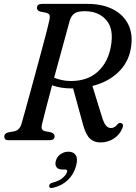

<svg xmlns="http://www.w3.org/2000/svg" viewBox="-20 -720 696 986"><path d="M608 -60.5Q594.5 -28 564.2 -8.2Q534 11.5 495 11.5Q463.5 11.5 442.2 -8Q421 -27.5 406.5 -79.5L355.5 -266Q353.5 -266 352 -266Q321 -265.5 295.2 -269.8Q269.5 -274 247.5 -282Q230 -216.5 215.8 -161.8Q201.5 -107 195.5 -81.5Q191.5 -64.5 195.8 -57Q200 -49.5 209.5 -46.5L242 -40.5Q260.5 -33.5 260.5 -20.5Q260.5 0 234.5 0H23Q1.5 0 2 -18.5Q1.5 -35 23.5 -40.5L52.5 -45.5Q79.5 -51 89.5 -81Q95.5 -101.5 107 -143Q118.5 -184.5 133.2 -238Q148 -291.5 163.5 -349Q179 -406.5 193.5 -460Q208 -513.5 218.8 -555.2Q229.5 -597 234 -618Q237.5 -634.5 234.2 -642.5Q231 -650.5 217.5 -654.5L186.5 -660.5Q169.5 -666 170 -679.5Q170 -700 196 -700H429.5Q506.5 -700 561 -671.8Q615.5 -643.5 640 -591.8Q664.5 -540 651.5 -469Q639 -398.5 587.2 -348.8Q535.5 -299 454.5 -278.5L502.5 -123.5Q513 -88 524.2 -75.2Q535.5 -62.5 549.5 -62.5Q569 -62.5 583.5 -82Q592.5 -92 603 -87.5Q617.5 -82 608 -60.5ZM338 -614Q332 -591 319.2 -544.8Q306.5 -498.5 290.5 -439.8Q274.5 -381 258 -321Q276 -313.5 297.5 -308.8Q319 -304 344 -304Q430 -304 482.2 -352Q534.5 -400 549 -480Q566 -570 526.5 -616.2Q487 -662.5 415.5 -662.5Q378 -662.5 361.8 -650.5Q345.5 -638.5 338 -614ZM301.5 150.5Q278.5 150.5 270 138Q261.5 125.5 266.5 107Q272 85.5 290.5 72.2Q309 59 331.5 59Q357 59 368.8 76.8Q380.5 94.5 371 131Q359 175.5 328.2 204.8Q297.5 234 252 244.5Q233 249 232.5 235.5Q233 222 249.5 218Q282.5 210 301.2 194Q320 178 324.5 162.5Q327 150.5 315 150.5Z"/></svg>

Font: Fraunces 72pt Soft
Style: Italic
Weight: 400
Italic angle: -16°
Version: Version 1.000;[b76b70a41]